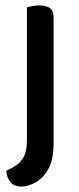

<svg xmlns="http://www.w3.org/2000/svg" viewBox="-20 -492 292 706"><path d="M3 136Q27 125 44 112.5Q61 100 70 79Q79 58 79 22V-289H177V35Q177 96 157 130.5Q137 165 109.5 179.5Q82 194 59 194Q31 194 18 177Q5 160 3 136ZM177 -206 79 -215V-465Q85 -467 97.5 -469.5Q110 -472 124 -472Q151 -472 164 -462Q177 -452 177 -427Z"/></svg>

Font: Baloo Tamma 2 Medium
Style: Regular
Weight: 500
Designer: Divya Kowshik, Shuchita Grover and Ek Type
Foundry: Ek Type
Version: Version 1.700